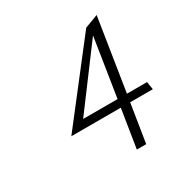

<svg xmlns="http://www.w3.org/2000/svg" viewBox="-131 -668 739 763"><g transform="rotate(-30 238.5 -286.5)"><path d="M84 -191H311L283 -15H326L354 -191H458L452 -227H360L412 -558L351 -535ZM159 -227 359 -495 317 -227Z"/></g></svg>

Font: Charger Sport
Style: HLObl
Weight: 100
Designer: Jasper
Foundry: Cannot Into Space Fonts
Version: Version 1.1